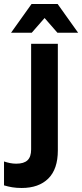

<svg xmlns="http://www.w3.org/2000/svg" viewBox="-98 -748 409 956"><path d="M10 188Q-16 188 -37 184.5Q-58 181 -78 175V56Q-63 61 -48 64Q-33 67 -17 67Q21 67 39 50Q57 33 57 -4V-530H190V1Q190 94 142.5 141Q95 188 10 188ZM188 -585 63 -728H189L291 -585ZM-43 -585 59 -728H185L60 -585Z"/></svg>

Font: Radio Canada Big SemiBold
Style: Regular
Weight: 600
Designer: Étienne Aubert Bonn
Foundry: Coppers and Brasses
Version: Version 1.001